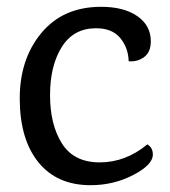

<svg xmlns="http://www.w3.org/2000/svg" viewBox="-20 -529 498 564"><path d="M277 -509Q344 -509 383.5 -481.5Q423 -454 423 -408Q423 -376 403.5 -361.5Q384 -347 358 -349Q357 -388 333.5 -417Q310 -446 262 -446Q196 -446 161.5 -391Q127 -336 127 -249.5Q127 -163 162 -107.5Q197 -52 273 -52Q349 -52 413 -105Q429 -95 429 -75Q429 -45 371.5 -15Q314 15 246 15Q148 15 93.5 -51.5Q39 -118 38 -236Q37 -354 101 -431.5Q165 -509 277 -509Z"/></svg>

Font: Karma Medium
Style: Regular
Weight: 500
Designer: Joana Correia
Foundry: Indian Type Foundry
Version: Version 1.202;PS 1.0;hotconv 1.0.78;makeotf.lib2.5.61930; tt